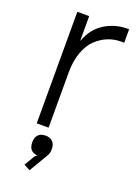

<svg xmlns="http://www.w3.org/2000/svg" viewBox="-165 -704 729 1019"><g transform="rotate(20 200.0 -195.0)"><path d="M212 102Q212 124 203 139L139 247L104 228L139 169L151 159Q102 155 102 102Q102 75 116 60Q130 45 157 45Q184 45 198 60Q212 75 212 102ZM380 -637V-561H363Q324 -561 289 -547Q254 -533 223.5 -504.5Q193 -476 175 -426Q157 -376 157 -311V0H90V-630H157V-493H159Q184 -563 242 -600Q300 -637 373 -637Z"/></g></svg>

Font: Sinkin Sans 300 Light
Style: Regular
Weight: 300
Designer: Keith Bates
Foundry: K-Type
Version: Sinkin Sans (version 1.0)  by Keith Bates   •   © 2014   www